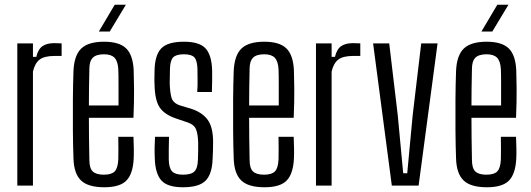

<svg xmlns="http://www.w3.org/2000/svg" viewBox="-20 -783 2242 810"><path d="M53 0V-600H119V-543H133Q141 -576 159.5 -588.5Q178 -601 209 -601Q228 -601 240 -600V-547H210Q167 -547 147 -531.5Q127 -516 119 -481V0Z M479 -206H543Q544 -183 544.5 -158.5Q545 -134 544 -114Q541 -50 513.5 -21.5Q486 7 420 7Q352 7 322 -21.5Q292 -50 290 -114Q288 -168 287.5 -233.5Q287 -299 287.5 -364Q288 -429 290 -484Q293 -550 323 -578.5Q353 -607 419 -607Q483 -607 512 -579Q541 -551 544 -486Q545 -463 545.5 -408.5Q546 -354 543 -286H355Q355 -244 355.5 -201.5Q356 -159 357 -109Q357 -73 371.5 -59.5Q386 -46 418 -46Q450 -46 463.5 -59.5Q477 -73 479 -109Q480 -146 479 -206ZM419 -554Q386 -554 371.5 -539.5Q357 -525 357 -492Q356 -448 355.5 -411Q355 -374 355 -338H480Q480 -391 480 -431.5Q480 -472 479 -492Q477 -525 463 -539.5Q449 -554 419 -554ZM397 -650 464 -763H511L443 -650Z M752 7Q687 7 661 -21.5Q635 -50 633 -115Q631 -158 634 -206H693Q692 -176 692 -152Q692 -128 692 -109Q693 -73 706.5 -59.5Q720 -46 752 -46Q786 -46 800 -59.5Q814 -73 815 -109Q816 -127 816 -146Q816 -165 816 -181Q815 -218 807 -237.5Q799 -257 773 -266L726 -282Q674 -299 653.5 -330Q633 -361 632 -427Q631 -442 631.5 -455.5Q632 -469 632 -484Q633 -550 660 -578.5Q687 -607 756 -607Q821 -607 847 -579Q873 -551 875 -486Q875 -467 875 -442.5Q875 -418 874 -395H812Q814 -420 813.5 -447Q813 -474 813 -492Q812 -528 800 -541Q788 -554 756 -554Q723 -554 710.5 -541Q698 -528 697 -492Q697 -475 696.5 -461Q696 -447 696 -432Q697 -394 703.5 -371Q710 -348 740 -338L784 -325Q832 -310 855.5 -278.5Q879 -247 879 -184Q879 -167 878.5 -148.5Q878 -130 877 -113Q875 -49 847.5 -21Q820 7 752 7Z M1155 -206H1219Q1220 -183 1220.5 -158.5Q1221 -134 1220 -114Q1217 -50 1189.5 -21.5Q1162 7 1096 7Q1028 7 998 -21.5Q968 -50 966 -114Q964 -168 963.5 -233.5Q963 -299 963.5 -364Q964 -429 966 -484Q969 -550 999 -578.5Q1029 -607 1095 -607Q1159 -607 1188 -579Q1217 -551 1220 -486Q1221 -463 1221.5 -408.5Q1222 -354 1219 -286H1031Q1031 -244 1031.5 -201.5Q1032 -159 1033 -109Q1033 -73 1047.5 -59.5Q1062 -46 1094 -46Q1126 -46 1139.5 -59.5Q1153 -73 1155 -109Q1156 -146 1155 -206ZM1095 -554Q1062 -554 1047.5 -539.5Q1033 -525 1033 -492Q1032 -448 1031.5 -411Q1031 -374 1031 -338H1156Q1156 -391 1156 -431.5Q1156 -472 1155 -492Q1153 -525 1139 -539.5Q1125 -554 1095 -554Z M1313 0V-600H1379V-543H1393Q1401 -576 1419.5 -588.5Q1438 -601 1469 -601Q1488 -601 1500 -600V-547H1470Q1427 -547 1407 -531.5Q1387 -516 1379 -481V0Z M1633 0 1554 -600H1622L1658 -297L1681 -52H1698L1721 -297L1757 -600H1826L1746 0Z M2093 -206H2157Q2158 -183 2158.5 -158.5Q2159 -134 2158 -114Q2155 -50 2127.5 -21.5Q2100 7 2034 7Q1966 7 1936 -21.5Q1906 -50 1904 -114Q1902 -168 1901.5 -233.5Q1901 -299 1901.5 -364Q1902 -429 1904 -484Q1907 -550 1937 -578.5Q1967 -607 2033 -607Q2097 -607 2126 -579Q2155 -551 2158 -486Q2159 -463 2159.5 -408.5Q2160 -354 2157 -286H1969Q1969 -244 1969.5 -201.5Q1970 -159 1971 -109Q1971 -73 1985.5 -59.5Q2000 -46 2032 -46Q2064 -46 2077.5 -59.5Q2091 -73 2093 -109Q2094 -146 2093 -206ZM2033 -554Q2000 -554 1985.5 -539.5Q1971 -525 1971 -492Q1970 -448 1969.5 -411Q1969 -374 1969 -338H2094Q2094 -391 2094 -431.5Q2094 -472 2093 -492Q2091 -525 2077 -539.5Q2063 -554 2033 -554ZM2011 -650 2078 -763H2125L2057 -650Z"/></svg>

Font: Big Shoulders Display
Style: Regular
Weight: 400
Designer: Patric King
Foundry: XO Type Co
Version: Version 1.000; ttfautohint (v1.8.2)